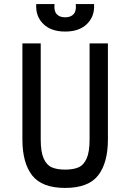

<svg xmlns="http://www.w3.org/2000/svg" viewBox="-20 -913 640 943"><path d="M420 -228V-700H510V-228Q510 -113 462 -51.5Q414 10 300 10Q186 10 138 -51.5Q90 -113 90 -228V-700H180V-228Q180 -167 194.5 -134.5Q209 -102 234.5 -91Q260 -80 300 -80Q340 -80 365.5 -91Q391 -102 405.5 -134.5Q420 -167 420 -228ZM300 -828Q328 -828 342 -844Q356 -860 352 -893H442Q446 -834 408 -796Q370 -758 300 -758Q230 -758 192 -796Q154 -834 158 -893H248Q244 -860 258 -844Q272 -828 300 -828Z"/></svg>

Font: Fliege Mono Thin
Style: Regular
Weight: 100
Version: Version 0.020;Glyphs 3.3 (3306)